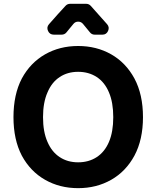

<svg xmlns="http://www.w3.org/2000/svg" viewBox="-20 -979 822 1009"><path d="M452.1 -809.6Q440.4 -823.2 416 -853.5Q406.2 -865.2 390.6 -865.2Q375 -865.2 365.2 -852.5Q359.4 -845.7 346.2 -829.6Q333 -813.5 329.1 -808.6Q319.3 -796.9 303.7 -796.9H262.7Q241.2 -796.9 232.4 -816.4Q223.6 -835.9 237.3 -851.6Q284.2 -905.3 324.2 -948.2Q334 -959 348.6 -959H432.6Q447.3 -959 457 -948.2Q484.4 -918 543 -851.6Q556.6 -835.9 547.9 -816.4Q539.1 -796.9 518.6 -796.9H477.5Q461.9 -796.9 452.1 -809.6ZM731.4 -363.3Q731.4 -245.1 686.5 -161.1Q641.6 -78.1 564.5 -34.2Q487.3 9.8 390.6 9.8Q293.9 9.8 216.8 -34.2Q139.6 -78.1 94.7 -161.1Q50.8 -245.1 50.8 -363.3Q50.8 -482.4 94.7 -566.4Q139.6 -649.4 216.8 -693.4Q293.9 -737.3 390.6 -737.3Q487.3 -737.3 564.5 -693.4Q641.6 -649.4 686.5 -566.4Q731.4 -482.4 731.4 -363.3ZM575.2 -363.3Q575.2 -440.4 552.7 -493.2Q530.3 -546.9 488.3 -574.2Q446.3 -601.6 390.6 -601.6Q335 -601.6 293.9 -574.2Q252 -546.9 229.5 -493.2Q206.1 -440.4 206.1 -363.3Q206.1 -286.1 229.5 -233.4Q252 -180.7 293.9 -153.3Q335 -126 390.6 -126Q446.3 -126 488.3 -153.3Q530.3 -180.7 552.7 -233.4Q575.2 -286.1 575.2 -363.3Z"/></svg>

Font: DeepSea
Style: Bold
Weight: 700
Designer: Stem
Version: Version 3.019;git-0a5106e0b